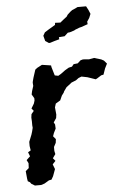

<svg xmlns="http://www.w3.org/2000/svg" viewBox="-53 -773 525 825"><g transform="rotate(-5 209.0 -361.0)"><path d="M64 13 49 4 44 -3 35 -8 33 -20 30 -52 44 -64 45 -85 38 -99 54 -114 47 -132 59 -139 56 -158V-176L62 -191L68 -206L72 -219L76 -235L75 -246V-263L74 -279L76 -294L87 -307L78 -318L90 -338L94 -351V-361L84 -378L87 -392L94 -414L93 -428L94 -434L98 -449L109 -483L118 -490L139 -501L166 -497L178 -495L179 -488L190 -451L205 -448L217 -455L236 -469L253 -479L267 -482L275 -492L293 -494L306 -506L317 -509L343 -507L365 -511L395 -502L406 -496L418 -482L408 -462L399 -436L389 -434L370 -422L364 -419L329 -431L304 -436L291 -431L279 -422L259 -414L253 -409L236 -396L224 -379L222 -374L213 -362L204 -342L184 -330L179 -314L182 -283L180 -268L168 -250L173 -241L174 -223L165 -205L160 -191L171 -178L169 -162L160 -145V-128L163 -114L151 -97L161 -85L148 -71L156 -50L145 -20L137 -6L126 -4L106 8L91 13ZM177 -592 162 -602 156 -625 164 -639 183 -651 195 -658 210 -667 211 -676 234 -675 250 -688 263 -698 268 -706 281 -718 289 -724 303 -730 313 -735H328H341H350L359 -718L366 -701L359 -684L349 -669L350 -658L333 -652L325 -649L313 -646L295 -639L290 -636L271 -630L262 -629L247 -615L222 -613L223 -604L201 -598L182 -592Z"/></g></svg>

Font: Winky Rough
Style: Italic
Weight: 400
Italic angle: -8.97852°
Designer: Simon Atzbach
Foundry: typofactur
Version: Version 1.206